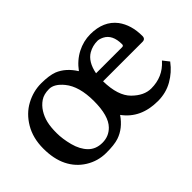

<svg xmlns="http://www.w3.org/2000/svg" viewBox="-83 -772 1058 1058"><g transform="rotate(-45 445.5 -243.5)"><path d="M378.9 -492.2Q436.5 -468.8 475.6 -406.2Q511.7 -455.1 561 -480.5Q610.4 -505.9 664.1 -505.9Q766.6 -505.9 818.4 -438.5Q860.4 -381.8 860.4 -295.9Q860.4 -271.5 835 -272.5H530.3Q532.2 -158.2 583.5 -107.4Q634.8 -56.6 690.4 -56.6Q780.3 -56.6 837.9 -121.1L840.8 -124L869.1 -87.9L867.2 -85.9Q833 -40 781.7 -10.7Q730.5 18.6 667 18.6Q534.2 18.6 465.8 -75.2Q422.9 -12.7 361.3 7.8Q326.2 19.5 262.7 19Q199.2 18.6 145.5 -14.6Q91.8 -47.9 63.5 -105Q35.2 -162.1 35.2 -243.2Q35.2 -324.2 70.8 -384.8Q106.4 -445.3 163.1 -475.6Q219.7 -505.9 280.8 -505.9Q341.8 -505.9 378.9 -492.2ZM373 -70.3Q418 -116.2 418 -231Q418 -345.7 369.1 -405.3Q330.1 -453.1 289.6 -453.1Q249 -453.1 223.1 -435.5Q197.3 -418 180.2 -390.6Q163.1 -363.3 155.3 -331.1Q147.5 -298.8 147.5 -252.4Q147.5 -206.1 161.6 -152.3Q175.8 -98.6 207 -66.9Q238.3 -35.2 288.6 -35.2Q338.9 -35.2 373 -70.3ZM534.2 -331.1H737.3Q749 -331.1 749 -342.8Q749 -418 700.2 -442.4Q679.7 -452.1 666 -452.1Q627.9 -452.1 595.7 -433.6Q548.8 -406.2 534.2 -331.1Z"/></g></svg>

Font: GenEi LateMin P v2
Style: Medium
Weight: 500
Designer: o_tamon (Modified)
Foundry: o_tamon / Adobe Systems Incorporated / FONT 910 / Philipp H. Poll
Version: Version 2.1;Original Version 1.004